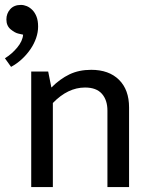

<svg xmlns="http://www.w3.org/2000/svg" viewBox="-40 -761 613 781"><path d="M175 0H87V-470H156L169 -405Q204 -440 242.5 -458.5Q281 -477 331 -477Q403 -477 444 -436.5Q485 -396 485 -324V0H397V-311Q397 -354 374.5 -379.5Q352 -405 306 -405Q236 -405 175 -342ZM36 -624Q21 -627 3.5 -641.5Q-14 -656 -14 -682Q-14 -706 1.5 -723.5Q17 -741 45 -741Q57 -741 69 -736Q81 -731 91.5 -720.5Q102 -710 108.5 -693.5Q115 -677 115 -653Q115 -630 107 -606.5Q99 -583 84 -561Q69 -539 49 -520.5Q29 -502 5 -489L-20 -524Q8 -541 30 -567.5Q52 -594 54 -620Z"/></svg>

Font: Mukta
Style: Regular
Weight: 400
Designer: Girish Dalvi and Yashodeep Gholap
Foundry: Ek Type
Version: Version 2.538;PS 1.001;hotconv 16.6.51;makeotf.lib2.5.65220;